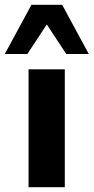

<svg xmlns="http://www.w3.org/2000/svg" viewBox="-61 -780 390 800"><path d="M58 0V-491H209V0ZM-41 -555 70 -760H198L309 -555H215L134 -678L53 -555Z"/></svg>

Font: Nunito Sans 12pt ExtraLight 12pt ExtraBold
Style: Regular
Weight: 800
Version: Version 3.101;gftools[0.9.27]